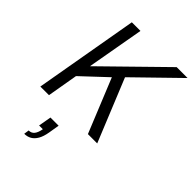

<svg xmlns="http://www.w3.org/2000/svg" viewBox="-275 -802 1196 1196"><g transform="rotate(45 323.5 -203.5)"><path d="M36 0 156 -686H232L165 -308L551 -686H647L368 -414L537 0H455L310 -356L147 -203L112 0ZM173 279 178 245Q202 245 215.5 228Q229 211 235 177H202L217 92H289L277 164Q270 205 255.5 230Q241 255 220.5 267Q200 279 173 279Z"/></g></svg>

Font: Archivo SemiCondensed Light
Style: Italic
Weight: 300
Width: 4
Italic angle: -10°
Designer: Hector Gatti
Foundry: Omnibus-Type
Version: Version 2.001